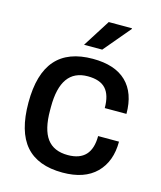

<svg xmlns="http://www.w3.org/2000/svg" viewBox="-111 -804 753 897"><g transform="rotate(15 266.0 -355.5)"><path d="M219.2 -590.8 303.2 -723.1H415L416 -720.2L307.1 -590.8ZM275.9 12.2Q156.2 12.2 97.2 -55.4Q38.1 -123 38.1 -263.2Q38.1 -402.3 97.7 -470.2Q157.2 -538.1 276.9 -538.1Q383.8 -538.1 439 -484.6Q494.1 -431.2 494.1 -330.1H389.2Q389.2 -393.1 361.8 -423.1Q334.5 -453.1 274.9 -453.1Q145 -453.1 145 -271V-253.9Q145 -161.6 177.7 -117.4Q210.4 -73.2 278.8 -73.2Q393.1 -73.2 393.1 -195.8H494.1Q494.1 -99.6 438 -43.7Q381.8 12.2 275.9 12.2Z"/></g></svg>

Font: Archivo Medium
Style: Regular
Weight: 500
Designer: Hector Gatti
Foundry: Omnibus-Type
Version: Version 2.001